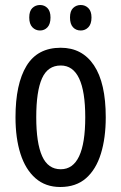

<svg xmlns="http://www.w3.org/2000/svg" viewBox="-20 -738 485 768"><path d="M403 -269Q403 -186 383.5 -123Q364 -60 324 -25Q284 10 221 10Q162 10 122 -25Q82 -60 62 -122.5Q42 -185 42 -269Q42 -402 86 -474.5Q130 -547 223 -547Q309 -547 356 -476.5Q403 -406 403 -269ZM125 -269Q125 -166 148.5 -113.5Q172 -61 223 -61Q321 -61 321 -269Q321 -476 223 -476Q171 -476 148 -424.5Q125 -373 125 -269ZM97 -668Q97 -694 109.5 -706Q122 -718 140 -718Q158 -718 170 -705.5Q182 -693 182 -668Q182 -642 170 -629Q158 -616 140 -616Q122 -616 109.5 -629Q97 -642 97 -668ZM260 -668Q260 -694 272.5 -706Q285 -718 303 -718Q321 -718 333.5 -705.5Q346 -693 346 -668Q346 -642 333.5 -629Q321 -616 303 -616Q284 -616 272 -629Q260 -642 260 -668Z"/></svg>

Font: Noto Sans Bengali UI ExtraCondensed
Style: Regular
Weight: 400
Width: 2
Designer: Jelle Bosma - Monotype Design Team
Foundry: Monotype Imaging Inc.
Version: Version 2.003; ttfautohint (v1.8.4.7-5d5b)